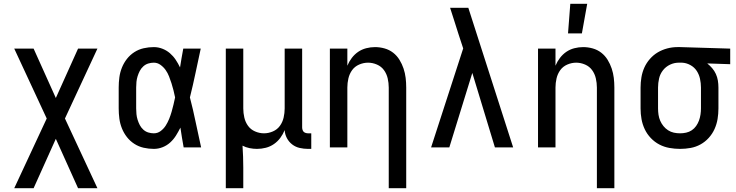

<svg xmlns="http://www.w3.org/2000/svg" viewBox="-20 -776 3876 1011"><path d="M55 215 226 -152 55 -520H157L274 -260L391 -520H493L322 -152L493 215H391L274 -45L157 215Z M790 8Q763 8 736.5 2Q710 -4 687.5 -18.5Q665 -33 648.5 -54Q632 -75 622 -100Q612 -125 608.5 -151.5Q605 -178 605 -205V-315Q605 -342 608.5 -368.5Q612 -395 622 -420Q632 -445 648.5 -466Q665 -487 687.5 -501.5Q710 -516 736.5 -522Q763 -528 790 -528Q813 -528 835 -519.5Q857 -511 874.5 -496Q892 -481 905 -461.5Q918 -442 928 -421Q932 -445 936 -470Q940 -495 945 -520H1037Q1023 -456 1009.5 -391.5Q996 -327 980 -263Q997 -198 1010.5 -132Q1024 -66 1039 0H947Q942 -26 938 -52Q934 -78 930 -104Q919 -82 906.5 -62Q894 -42 876.5 -26Q859 -10 836.5 -1Q814 8 790 8ZM790 -74Q810 -74 826 -86Q842 -98 852.5 -114.5Q863 -131 870.5 -149.5Q878 -168 883.5 -187Q889 -206 893.5 -225Q898 -244 902 -263Q898 -282 893.5 -300.5Q889 -319 883 -337.5Q877 -356 870 -374Q863 -392 852 -407.5Q841 -423 825 -434.5Q809 -446 790 -446Q775 -446 760.5 -441.5Q746 -437 734.5 -426.5Q723 -416 716 -402.5Q709 -389 704.5 -374.5Q700 -360 698.5 -345Q697 -330 697 -315V-205Q697 -190 698.5 -175Q700 -160 704.5 -145.5Q709 -131 716 -117.5Q723 -104 734.5 -93.5Q746 -83 760.5 -78.5Q775 -74 790 -74Z M1169 215V-520H1261V-205Q1261 -181 1266.5 -157Q1272 -133 1286 -113.5Q1300 -94 1323 -84Q1346 -74 1370 -74Q1394 -74 1417 -84Q1440 -94 1454 -113.5Q1468 -133 1473.5 -157Q1479 -181 1479 -205V-520H1571V-105Q1571 -99 1573 -92.5Q1575 -86 1579 -82Q1583 -78 1589.5 -76Q1596 -74 1602 -74H1619V8H1602Q1580 8 1558 3Q1536 -2 1518.5 -15.5Q1501 -29 1490.5 -49Q1480 -69 1479 -91Q1470 -69 1456 -50Q1442 -31 1422.5 -17.5Q1403 -4 1380 2Q1357 8 1333 8Q1314 8 1294 4Q1274 0 1257 -9Q1259 20 1260 49Q1261 78 1261 107V215Z M2027 215V-315Q2027 -339 2021.5 -363Q2016 -387 2002 -406.5Q1988 -426 1965 -436Q1942 -446 1918 -446Q1894 -446 1871 -436Q1848 -426 1834 -406.5Q1820 -387 1814.5 -363Q1809 -339 1809 -315V0H1717V-520H1809V-430Q1818 -452 1832.5 -471Q1847 -490 1866 -503Q1885 -516 1908 -522Q1931 -528 1955 -528Q1980 -528 2005 -521Q2030 -514 2050 -498.5Q2070 -483 2083.5 -461Q2097 -439 2105 -415Q2113 -391 2116 -366Q2119 -341 2119 -315V215Z M2250 0 2419 -521 2395 -594Q2384 -630 2372.5 -665Q2361 -700 2350 -735H2446L2682 0H2586L2467 -392L2346 0Z M3123 215V-315Q3123 -339 3117.5 -363Q3112 -387 3098 -406.5Q3084 -426 3061 -436Q3038 -446 3014 -446Q2990 -446 2967 -436Q2944 -426 2930 -406.5Q2916 -387 2910.5 -363Q2905 -339 2905 -315V0H2813V-520H2905V-430Q2914 -452 2928.5 -471Q2943 -490 2962 -503Q2981 -516 3004 -522Q3027 -528 3051 -528Q3076 -528 3101 -521Q3126 -514 3146 -498.5Q3166 -483 3179.5 -461Q3193 -439 3201 -415Q3209 -391 3212 -366Q3215 -341 3215 -315V215ZM2971 -600 2983 -756H3072L3044 -600Z M3561 8Q3533 8 3505 3Q3477 -2 3452 -15Q3427 -28 3407 -49Q3387 -70 3375 -95.5Q3363 -121 3358 -148.5Q3353 -176 3353 -205V-315Q3353 -342 3357.5 -369Q3362 -396 3373 -420.5Q3384 -445 3402.5 -466Q3421 -487 3444 -500.5Q3467 -514 3493.5 -521Q3520 -528 3547 -528H3562L3825 -520V-438L3704 -442Q3718 -431 3730 -417Q3742 -403 3749.5 -386.5Q3757 -370 3760 -352Q3763 -334 3763 -315V-205Q3763 -177 3758.5 -149.5Q3754 -122 3742.5 -96.5Q3731 -71 3712 -50Q3693 -29 3668.5 -15.5Q3644 -2 3616.5 3Q3589 8 3561 8ZM3561 -74Q3577 -74 3593 -77.5Q3609 -81 3622.5 -90Q3636 -99 3645.5 -112.5Q3655 -126 3660.5 -141Q3666 -156 3668.5 -172.5Q3671 -189 3671 -205V-315Q3671 -338 3666 -361Q3661 -384 3648.5 -403Q3636 -422 3615 -433.5Q3594 -445 3571 -446H3554Q3530 -446 3508 -435.5Q3486 -425 3471 -406Q3456 -387 3450.5 -363Q3445 -339 3445 -315V-205Q3445 -188 3447.5 -171.5Q3450 -155 3456.5 -140Q3463 -125 3473.5 -112Q3484 -99 3498 -90Q3512 -81 3528 -77.5Q3544 -74 3561 -74Z"/></svg>

Font: Iosevka Semi-Condensed Medium
Style: Regular
Weight: 500
Monospace: yes
Designer: Belleve Invis
Foundry: Belleve Invis
Version: Version 27.3.5